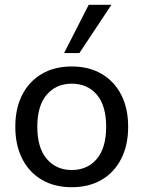

<svg xmlns="http://www.w3.org/2000/svg" viewBox="-20 -774 600 803"><path d="M280 9Q208 9 155 -22Q102 -53 73 -110Q44 -167 44 -244Q44 -321 73 -377.5Q102 -434 155 -465Q208 -496 280 -496Q352 -496 405 -465Q458 -434 487 -377.5Q516 -321 516 -244Q516 -167 487 -110Q458 -53 405 -22Q352 9 280 9ZM280 -63Q346 -63 385 -109.5Q424 -156 424 -244Q424 -332 385 -378Q346 -424 280 -424Q215 -424 175.5 -378Q136 -332 136 -244Q136 -156 175.5 -109.5Q215 -63 280 -63ZM248 -552 351 -754H446L312 -552Z"/></svg>

Font: Nunito Sans 12pt ExtraLight Medium
Style: Regular
Weight: 500
Version: Version 3.101;gftools[0.9.27]